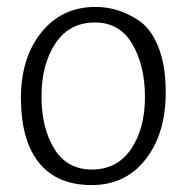

<svg xmlns="http://www.w3.org/2000/svg" viewBox="-20 -520 539 555"><path d="M139.5 -393.5Q100 -333 100 -241Q100 -149 137.5 -89Q175 -29 247.5 -30Q320 -31 359.5 -90Q399 -149 399 -240Q399 -331 362 -393.5Q325 -456 252 -455Q179 -454 139.5 -393.5ZM256 -500Q325 -500 385 -458Q418 -434 438 -383.5Q458 -333 459 -261Q461 -138 402.5 -61.5Q344 15 245 15Q146 15 94 -48Q42 -111 40.5 -230.5Q39 -350 98.5 -425Q158 -500 256 -500Z"/></svg>

Font: Karma Light
Style: Regular
Weight: 300
Designer: Joana Correia
Foundry: Indian Type Foundry
Version: Version 1.202;PS 1.0;hotconv 1.0.78;makeotf.lib2.5.61930; tt